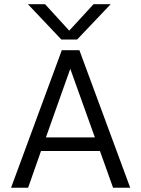

<svg xmlns="http://www.w3.org/2000/svg" viewBox="-20 -887 666 907"><path d="M344.2 -700.2H270L111.8 -867.2H192.9L307.1 -742.2L421.9 -867.2H502.9ZM595.2 0H514.2L452.1 -173.8H173.8L112.8 0H32.2L272 -649.9H355ZM312 -562 196.8 -237.8H428.2Z"/></svg>

Font: Overused Grotesk
Style: Regular
Weight: 400
Version: Version 0.002